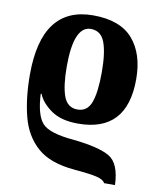

<svg xmlns="http://www.w3.org/2000/svg" viewBox="-87 -617 761 919"><g transform="rotate(10 294.0 -158.0)"><path d="M292 -549Q423 -549 485 -478Q547 -407 547 -283Q547 -26 309 -26Q226 -26 177.5 -60.5Q129 -95 113 -136H109Q114 -33 148.5 5.5Q183 44 303 54Q427 67 479 97.5Q531 128 535 233H482Q474 217 443 209Q412 201 331 194Q212 184 150 129.5Q88 75 65 -14.5Q42 -104 42 -218Q42 -549 292 -549ZM292 -483Q209 -483 209 -287Q209 -192 227.5 -142Q246 -92 295 -92Q343 -92 361 -141.5Q379 -191 379 -288Q379 -383 360 -433Q341 -483 292 -483Z"/></g></svg>

Font: Noto Serif SemiCondensed Extra
Style: Regular
Weight: 800
Width: 4
Designer: Monotype Design Team
Foundry: Monotype Imaging Inc.
Version: Version 1.002